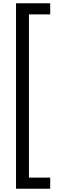

<svg xmlns="http://www.w3.org/2000/svg" viewBox="-20 -793 365 1174"><path d="M287 361V293H157V-705H287V-773H78V361Z"/></svg>

Font: Noto Sans Telugu ExtraCondensed
Style: Regular
Weight: 400
Width: 2
Designer: Jelle Bosma - Monotype Design Team
Foundry: Monotype Imaging Inc.
Version: Version 2.005